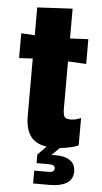

<svg xmlns="http://www.w3.org/2000/svg" viewBox="-62 -777 546 1026"><g transform="rotate(5 211.0 -264.5)"><path d="M250 10Q168 10 132 -29Q96 -68 96 -147V-455L23 -451V-584L96 -580V-729L285 -739V-579L383 -584V-451L285 -456V-205Q285 -172 292 -160Q299 -148 327 -148Q343 -148 358 -152.5Q373 -157 381 -161V-14Q360 -4 322.5 3Q285 10 250 10ZM156 210V141H228Q251 141 257.5 135Q264 129 264 120Q264 108 254.5 104Q245 100 228 100H165V54L253 -35L291 0L241 49H263Q314 49 341.5 69Q369 89 369 127Q369 170 336 190Q303 210 247 210Z"/></g></svg>

Font: BDO Grotesk Black
Style: Regular
Weight: 900
Designer: Deni Anggara
Foundry: Lokal Container
Version: Version 2.000